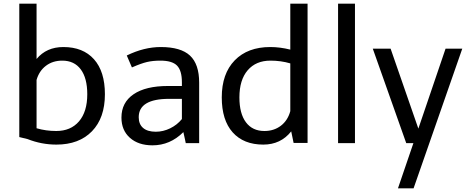

<svg xmlns="http://www.w3.org/2000/svg" viewBox="-20 -779 2546 1045"><path d="M551 -266Q551 -137 480.5 -64.5Q410 8 287 8Q206 8 130 -22L85 -33V-759H179V-458Q233 -523 325 -523Q432 -523 491.5 -456.5Q551 -390 551 -266ZM455 -266Q455 -354 419.5 -401.5Q384 -449 319 -449Q267 -449 230 -421Q193 -393 179 -344V-81Q230 -66 286 -66Q365 -66 410 -118.5Q455 -171 455 -266Z M894 -311H970V-331Q970 -395 943.5 -422Q917 -449 853 -449Q812 -449 780 -441.5Q748 -434 698 -412L670 -477Q764 -523 855 -523Q964 -523 1014 -476.5Q1064 -430 1064 -329V0H991Q990 -4 987 -19.5Q984 -35 978 -60Q906 12 810 12Q733 12 687 -29Q641 -70 641 -139Q641 -221 707 -266Q773 -311 894 -311ZM828 -62Q868 -62 906 -80.5Q944 -99 970 -131V-241H900Q818 -241 776.5 -216Q735 -191 735 -141Q735 -103 759 -82.5Q783 -62 828 -62Z M1654 -759V-1H1578L1565 -64Q1508 8 1413 8Q1306 8 1246.5 -58.5Q1187 -125 1187 -249Q1187 -378 1257.5 -450.5Q1328 -523 1451 -523Q1504 -523 1560 -509V-759ZM1560 -174V-434Q1509 -449 1452 -449Q1373 -449 1328 -396.5Q1283 -344 1283 -249Q1283 -161 1318.5 -113.5Q1354 -66 1419 -66Q1471 -66 1508.5 -94.5Q1546 -123 1560 -174Z M1820 -759H1912V0H1820Z M2405 -514H2496L2231 246H2146L2230 0H2191L2009 -514H2106L2257 -79Z"/></svg>

Font: Telex
Style: Regular
Weight: 400
Designer: Andres Torresi
Foundry: Andres Torresi
Version: Version 1.100